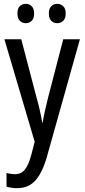

<svg xmlns="http://www.w3.org/2000/svg" viewBox="-20 -742 444 1002"><path d="M3 -537H91L171 -232Q180 -200 187.5 -167.5Q195 -135 200 -103H203Q207 -130 214.5 -163.5Q222 -197 231 -233L310 -537H397L224 79Q201 159 165 199.5Q129 240 69 240Q54 240 40.5 238Q27 236 14 232V161Q24 163 35 165Q46 167 58 167Q90 167 109.5 143.5Q129 120 143 67L161 -2ZM71 -672Q71 -698 83.5 -710Q96 -722 115 -722Q133 -722 145.5 -709.5Q158 -697 158 -672Q158 -646 145.5 -633.5Q133 -621 115 -621Q96 -621 83.5 -633.5Q71 -646 71 -672ZM235 -672Q235 -698 248 -710Q261 -722 279 -722Q297 -722 310 -709.5Q323 -697 323 -672Q323 -646 310 -633.5Q297 -621 279 -621Q260 -621 247.5 -633.5Q235 -646 235 -672Z"/></svg>

Font: Avrile Sans Condensed
Style: Regular
Weight: 400
Width: 3
Designer: Monotype Design Team
Foundry: Monotype Imaging Inc.
Version: Version 2.001;September 10, 2019;FontCreator 11.5.0.2425 64-